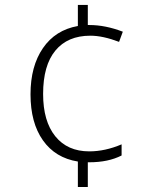

<svg xmlns="http://www.w3.org/2000/svg" viewBox="-20 -744 611 774"><path d="M293.9 -92.8Q203.1 -107.4 153.1 -178.2Q103 -249 103 -363.8Q103 -477.1 153.1 -550Q203.1 -623 293.9 -639.2V-724.1H334V-643.1H340.8Q404.8 -643.1 475.1 -616.2L460 -575.2Q394.5 -600.1 344.2 -600.1Q252.9 -600.1 203.4 -540.3Q153.8 -480.5 153.8 -365.2Q153.8 -255.4 202.9 -194.6Q252 -133.8 339.8 -133.8Q403.8 -133.8 470.2 -162.1V-117.2Q416.5 -89.8 339.8 -89.8H334V9.8H293.9Z"/></svg>

Font: TypoPRO Open Sans
Style: Regular
Weight: 300
Foundry: Ascender Corporation
Version: Version 1.10